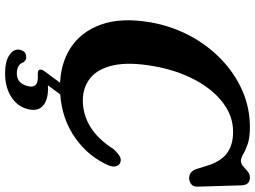

<svg xmlns="http://www.w3.org/2000/svg" viewBox="-141 -613 978 736"><g transform="rotate(90 348.0 -245.0)"><path d="M604.5 -216.5Q615 -212.5 618 -197.5Q621 -182.5 606.5 -156.5Q568 -80 491.2 -33Q414.5 14 313.5 14Q226.5 14 164 -26.2Q101.5 -66.5 74 -143.8Q46.5 -221 65.5 -332.5Q79.5 -412.5 116 -481.8Q152.5 -551 206.5 -603.2Q260.5 -655.5 327 -684.8Q393.5 -714 467.5 -714Q507.5 -714 532 -705.5Q556.5 -697 571.2 -688.2Q586 -679.5 596.5 -679.5Q607.5 -679.5 617.2 -688Q627 -696.5 637 -705.2Q647 -714 660 -714Q689.5 -714 690.5 -681.5L695.5 -513.5Q696 -497 686.2 -489.2Q676.5 -481.5 663 -481Q637 -481 627.5 -510.5L616.5 -546Q600.5 -600.5 568.8 -625Q537 -649.5 485.5 -649.5Q424.5 -649.5 373 -610Q321.5 -570.5 285.5 -502.2Q249.5 -434 234 -347.5Q217 -252 230.2 -191.5Q243.5 -131 279.2 -102.2Q315 -73.5 364.5 -73.5Q419 -73.5 466 -102.2Q513 -131 551.5 -191Q567.5 -208.5 579.8 -215.2Q592 -222 604.5 -216.5ZM313 -7.5H357L307 60.5Q312.5 60 319.5 60Q366 60 387 80.8Q408 101.5 398 138.5Q388 177.5 351.2 201Q314.5 224.5 260.5 224.5Q214.5 224.5 190.2 207.5Q166 190.5 171 167Q177 143.5 198 143.5Q205.5 143 210.5 146.2Q215.5 149.5 219 154.5Q223.5 168 235 173.8Q246.5 179.5 261.5 179.5Q299.5 179.5 310 138Q320 99 277.5 99H261Q248 99 246.8 91Q245.5 83 254.5 71.5Z"/></g></svg>

Font: Fraunces 9pt S050 SemiBold
Style: Italic
Weight: 600
Italic angle: -16°
Version: Version 1.000; ttfautohint (v1.8.3)